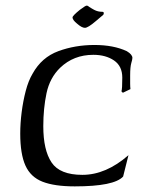

<svg xmlns="http://www.w3.org/2000/svg" viewBox="-20 -649 523 683"><path d="M246 14Q174 14 131.5 -2.5Q89 -19 70.5 -60Q52 -101 52 -174Q52 -210 57 -249.5Q62 -289 71.5 -325.5Q81 -362 96 -387Q128 -445 187.5 -467Q247 -489 316 -489Q384 -489 431 -467Q451 -455 451 -443Q451 -438 447 -424.5Q443 -411 443 -381Q443 -362 443 -351.5Q443 -341 444 -332L417 -319L412 -324Q415 -332 415 -373Q415 -414 385.5 -434Q356 -454 312 -454Q242 -454 194 -408Q157 -372 145.5 -317.5Q134 -263 134 -200Q134 -115 163.5 -71Q193 -27 273 -27Q357 -27 437 -97L418 -21Q386 14 246 14ZM282 -550Q271 -550 254 -565Q238 -578 238 -587Q238 -593 264 -614Q284 -629 288 -629Q293 -629 298 -624Q303 -621 307 -618.5Q311 -616 315 -614Q328 -607 344 -607Q349 -607 349 -603Q350 -599 347 -596L321 -574Q293 -550 282 -550Z"/></svg>

Font: Luxurious Roman
Style: Regular
Weight: 400
Designer: Robert E. Leuschke
Foundry: Robert E. Leuschke
Version: Version 1.010; ttfautohint (v1.8.3)